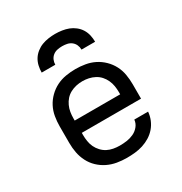

<svg xmlns="http://www.w3.org/2000/svg" viewBox="-174 -867 948 1002"><g transform="rotate(-30 300.0 -366.0)"><path d="M302 8Q273 8 243.5 3Q214 -2 187.5 -15Q161 -28 139.5 -48.5Q118 -69 104.5 -95.5Q91 -122 85.5 -151Q80 -180 80 -210V-310Q80 -339 85 -368.5Q90 -398 103.5 -424Q117 -450 138.5 -471Q160 -492 186 -505Q212 -518 241.5 -523Q271 -528 300 -528Q329 -528 358.5 -523Q388 -518 414 -505Q440 -492 461.5 -471Q483 -450 496.5 -424Q510 -398 515 -368.5Q520 -339 520 -310V-223H163V-210Q163 -191 166 -172Q169 -153 177 -136Q185 -119 198.5 -104.5Q212 -90 228.5 -81.5Q245 -73 264 -69.5Q283 -66 302 -66Q324 -66 345 -69Q366 -72 385.5 -81Q405 -90 419 -107Q433 -124 435 -146H518Q516 -121 506.5 -98Q497 -75 481 -56.5Q465 -38 444 -25Q423 -12 399.5 -4.5Q376 3 351.5 5.5Q327 8 302 8ZM163 -297H437V-310Q437 -329 434 -347.5Q431 -366 423 -383.5Q415 -401 402.5 -415Q390 -429 373 -438Q356 -447 337.5 -451Q319 -455 300 -455Q281 -455 262.5 -451Q244 -447 227 -438Q210 -429 197.5 -415Q185 -401 177 -383.5Q169 -366 166 -347.5Q163 -329 163 -310ZM139 -600Q139 -620 143.5 -640Q148 -660 158.5 -677Q169 -694 185.5 -707Q202 -720 220.5 -727Q239 -734 259.5 -737Q280 -740 300 -740Q320 -740 340.5 -737Q361 -734 379.5 -727Q398 -720 414.5 -707Q431 -694 441.5 -677Q452 -660 456.5 -640Q461 -620 461 -600H379Q379 -615 373 -628.5Q367 -642 355.5 -651Q344 -660 329.5 -663Q315 -666 300 -666Q285 -666 270.5 -663Q256 -660 244.5 -651Q233 -642 227 -628.5Q221 -615 221 -600Z"/></g></svg>

Font: Zed Sans Extended
Style: Regular
Weight: 400
Width: 7
Designer: Belleve Invis
Foundry: Belleve Invis
Version: Version 1.0.0; ttfautohint (v1.8.4)